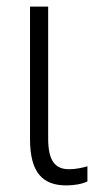

<svg xmlns="http://www.w3.org/2000/svg" viewBox="-20 -552 301 582"><path d="M126 -532H71V-130C71 -27 111 10 181 10C205 10 228 6 245 -2V-48C232 -44 210 -39 190 -39C147 -39 126 -64 126 -133Z"/></svg>

Font: Noto Sans Display SemiCondensed Light
Style: Regular
Weight: 300
Width: 4
Designer: Monotype Design Team
Foundry: Monotype Imaging Inc.
Version: Version 1.900